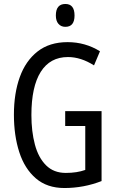

<svg xmlns="http://www.w3.org/2000/svg" viewBox="-20 -936 585 966"><path d="M308 -377H491V-25Q401 10 304 10Q217 10 160.5 -38.5Q104 -87 77 -170.5Q50 -254 50 -359Q50 -466 79.5 -548Q109 -630 169 -677Q229 -724 320 -724Q409 -724 483 -678L453 -607Q387 -649 322 -649Q232 -649 185 -574.5Q138 -500 138 -357Q138 -275 155.5 -209Q173 -143 211.5 -104.5Q250 -66 311 -66Q367 -66 409 -81V-302H308ZM309 -916Q355 -916 355 -858Q355 -801 309 -801Q287 -801 274 -816Q261 -831 261 -858Q261 -916 309 -916Z"/></svg>

Font: Noto Sans Gurmukhi ExtraCondensed
Style: Regular
Weight: 400
Width: 2
Designer: Jelle Bosma - Monotype Design Team
Foundry: Monotype Imaging Inc.
Version: Version 2.004; ttfautohint (v1.8.4.7-5d5b)